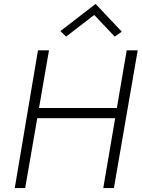

<svg xmlns="http://www.w3.org/2000/svg" viewBox="-20 -956 720 976"><path d="M144 -355H603L611 -407H152ZM624 -700 505 0H559L680 -700ZM173 -700 55 0H108L229 -700ZM459 -880 563 -770 599 -795 466 -936 287 -798 316 -770Z"/></svg>

Font: Jost Light
Style: Italic
Weight: 300
Italic angle: -5°
Version: Version 3.710